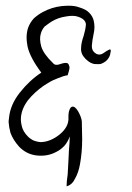

<svg xmlns="http://www.w3.org/2000/svg" viewBox="-20 -712 470 682"><path d="M260 -686.4C250.4 -689.9 238.5 -691.7 224.4 -691.7C216.5 -691.7 208.1 -691.2 199.3 -690.4C175.6 -687.7 153.1 -680.7 132 -669.2C120.6 -663.1 110 -655.6 100.3 -646.8C91.5 -637.1 84.9 -626.6 80.5 -615.1C73.5 -595.8 72.6 -572.9 77.9 -546.5C84 -520.1 100.3 -489.3 126.7 -454.1C98.6 -435.6 73 -411.8 50.2 -382.8C27.3 -353.8 14.5 -323.4 11.9 -291.7C11 -286.4 10.6 -282 10.6 -278.5C11.4 -266.2 13.6 -253.4 17.2 -240.2C23.3 -223.5 33.4 -207.2 47.5 -191.4C65.1 -172.9 86.2 -162.4 110.9 -159.7C135.5 -157.1 158 -161 178.2 -171.6C189.6 -176.9 199.8 -184.4 208.6 -194C216.5 -202.8 222.6 -213.4 227 -225.7C227.9 -231 227.9 -224.4 227 -205.9C225.3 -187.4 224 -165.9 223.1 -141.2C222.2 -125.4 221.3 -109.1 220.4 -92.4C217.8 -75.7 216.5 -61.6 216.5 -50.2C229.7 -53.7 239.8 -62.9 246.8 -77.9C254.8 -92 260.5 -108.7 264 -128C269.3 -157.1 271.9 -187 271.9 -217.8C271 -248.6 270.6 -269.7 270.6 -281.2C269.7 -290.8 265.3 -302.7 257.4 -316.8C249.5 -330 242 -335.3 235 -332.6C231.4 -330.9 228.8 -327.4 227 -322.1C224.4 -316.8 223.1 -308 223.1 -295.7C224.8 -273.7 214.7 -253.4 192.7 -235C169.8 -216.5 146.5 -207.2 122.8 -207.2C114.8 -208.1 107.4 -209.9 100.3 -212.5C92.4 -216 85.4 -220.9 79.2 -227C66.9 -239.4 59.4 -252.6 56.8 -266.6C53.2 -281.6 53.2 -296.1 56.8 -310.2C62 -331.3 73.5 -351.1 91.1 -369.6C109.6 -389 129.4 -404.8 150.5 -417.1C161.9 -424.2 173.8 -429.9 186.1 -434.3C198.4 -439.6 209.9 -443.1 220.4 -444.8C224.8 -458 227 -467.7 227 -473.9C225.3 -480.9 223.1 -485.3 220.4 -487.1C215.2 -489.7 206.4 -488.8 194 -484.4C182.6 -480 174.2 -480.9 169 -487.1C146.1 -509.1 132 -528.9 126.7 -546.5C121.4 -565 121 -580.8 125.4 -594C128 -602.8 132.4 -610.7 138.6 -617.8C146.5 -623.9 154.4 -629.6 162.4 -634.9C178.2 -644.6 195.4 -650.8 213.8 -653.4C232.3 -656.9 247.3 -656.5 258.7 -652.1C276.3 -645.9 285.1 -636.7 285.1 -624.4C284.2 -612.9 281.6 -599.7 277.2 -584.8C274.6 -577.7 272.4 -570.2 270.6 -562.3C268.8 -554.4 268 -546.9 268 -539.9C267.1 -526.7 272.4 -514.4 283.8 -502.9C296.1 -490.6 308 -484.4 319.4 -484.4C328.2 -483.6 335.3 -484 340.6 -485.8C346.7 -488.4 352 -491.5 356.4 -495C366.1 -503.8 371.4 -513.5 372.2 -524C373.1 -526.7 373.6 -528.9 373.6 -530.6C373.6 -535.9 371.8 -537.7 368.3 -535.9C362.1 -533.3 355.5 -529.3 348.5 -524C340.6 -517.9 332.2 -516.6 323.4 -520.1C317.2 -523.6 312.8 -527.6 310.2 -532C307.6 -536.4 306.2 -542.1 306.2 -549.1C307.1 -562.3 309.3 -576.8 312.8 -592.7C316.4 -608.5 316.4 -623.9 312.8 -638.9C310.2 -649.4 304.9 -658.7 297 -666.6C290 -674.5 277.6 -681.1 260 -686.4Z"/></svg>

Font: Impossible
Style: Reguler
Weight: 400
Designer: Ahsan Design
Foundry: Designer
Version: Version 3.16.0